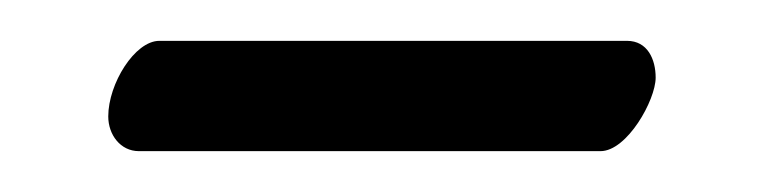

<svg xmlns="http://www.w3.org/2000/svg" viewBox="-20 -291 373 94"><path d="M274 -217C287 -217 301 -242 301 -253C301 -262 297 -271 287 -271H58C46 -271 33 -250 33 -234C33 -225 39 -217 48 -217Z"/></svg>

Font: Linux Libertine O C
Style: Regular
Weight: 400
Designer: Philipp H. Poll
Foundry: Philipp H. Poll
Version: Version 4.0.3